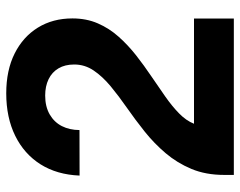

<svg xmlns="http://www.w3.org/2000/svg" viewBox="-97 -672 769 615"><g transform="rotate(-90 287.5 -364.5)"><path d="M34.7 0V-30.7Q34.7 -89.9 53.9 -135.8Q73.1 -181.7 104.4 -218.5Q135.7 -255.3 173.6 -285.6Q211.6 -315.9 249.5 -342.3Q287.4 -368.7 318.7 -394.6Q350 -420.6 369.2 -449Q388.4 -477.4 388.4 -511.3Q388.4 -540.9 376.1 -561.6Q363.9 -582.4 341.3 -593.4Q318.7 -604.3 289 -604.3Q253.7 -604.3 228.6 -589.9Q203.6 -575.4 191.1 -550.9Q178.6 -526.3 178.4 -494.4L32.6 -494.1Q35.6 -566.7 68.6 -619.1Q101.7 -671.6 160.1 -700.3Q218.4 -729 296.1 -729Q370 -729 423.6 -702.1Q477.1 -675.3 506.6 -627.6Q536 -579.9 536 -517Q536 -472 520.1 -435.6Q504.3 -399.1 477.4 -369Q450.6 -338.9 417.8 -313.1Q385 -287.4 350.8 -264.4Q316.6 -241.3 285.5 -219.4Q254.4 -197.6 231.6 -175.2Q208.7 -152.9 198.6 -127.6H535.6V0Z"/></g></svg>

Font: Mona Sans ExtraLight
Style: Regular
Weight: 200
Designer: Deni Anggara
Foundry: GitHub
Version: Version 2.000